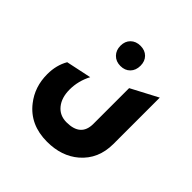

<svg xmlns="http://www.w3.org/2000/svg" viewBox="-198 -757 1116 1116"><g transform="rotate(45 359.5 -199.5)"><path d="M337 -423Q300 -423 277 -446.5Q254 -470 254 -507Q254 -544 277 -566.5Q300 -589 337 -589Q374 -589 396.5 -566.5Q419 -544 419 -507Q419 -469 396.5 -446Q374 -423 337 -423ZM629 -74Q629 50 543 124Q466 190 347 190Q207 190 130 91Q70 15 70 -89Q70 -163 103 -220L259 -253Q225 -188 225 -118Q225 -51 258 -10.5Q291 30 347 30Q464 30 464 -74V-368L629 -455Z"/></g></svg>

Font: Tajawal Black
Style: Regular
Weight: 900
Designer: Boutros Fonts
Foundry: Created by Boutros International 2017
Version: Version 1.700